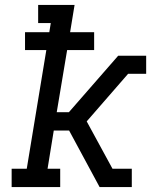

<svg xmlns="http://www.w3.org/2000/svg" viewBox="-20 -755 640 775"><path d="M27 0V-74H88L167 -553H81V-625H179L185 -662H134V-735H281L263 -625H360V-553H251L209 -302H258L457 -530H570V-457H497L330 -265L434 -74H512V0H382L259 -228H197L172 -74H223V0Z"/></svg>

Font: Iosevka Curly Slab Extended
Style: Italic
Weight: 400
Width: 7
Italic angle: -9°
Monospace: yes
Designer: Belleve Invis
Foundry: Belleve Invis
Version: Version 11.1.0; ttfautohint (v1.8.3)